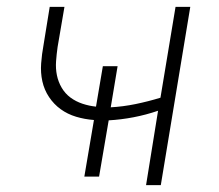

<svg xmlns="http://www.w3.org/2000/svg" viewBox="-20 -540 640 560"><path d="M406 0 441 -217Q406 -205 369.5 -198Q333 -191 297 -189L269 -25H226L254 -190Q227 -192 202 -199.5Q177 -207 157 -221.5Q137 -236 123 -257Q109 -278 103.5 -303Q98 -328 100 -355Q102 -382 107 -409L125 -520H168L148 -403Q145 -382 143.5 -361Q142 -340 146 -320.5Q150 -301 160 -284Q170 -267 185.5 -255.5Q201 -244 220.5 -237.5Q240 -231 260 -229L280 -347H323L303 -227Q339 -229 375.5 -236.5Q412 -244 448 -255L492 -520H535L449 0Z"/></svg>

Font: Iosevka SS04 XLt Ex
Style: Italic
Weight: 200
Width: 7
Italic angle: -9°
Monospace: yes
Designer: Belleve Invis
Foundry: Belleve Invis
Version: Version 19.0.0; ttfautohint (v1.8.4)